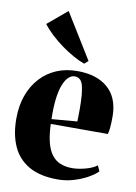

<svg xmlns="http://www.w3.org/2000/svg" viewBox="-90 -858 659 928"><g transform="rotate(10 239.5 -393.5)"><path d="M258.5 12Q173 12 118.2 -19Q63.5 -50 37.5 -107.2Q11.5 -164.5 11.5 -242.5Q11.5 -307.5 30.2 -358.5Q49 -409.5 82.8 -446Q116.5 -482.5 162.2 -501.5Q208 -520.5 263 -520.5Q358.5 -520.5 412.5 -473.5Q466.5 -426.5 468 -337Q468 -303 466 -280.2Q464 -257.5 460 -246.5H180Q182 -194 191.2 -157.2Q200.5 -120.5 217.5 -97.8Q234.5 -75 259.8 -64.5Q285 -54 318.5 -54Q347 -54 382.2 -63.2Q417.5 -72.5 439 -88.5L451.5 -61.5Q437.5 -46.5 407.8 -29.2Q378 -12 339.2 0Q300.5 12 258.5 12ZM179.5 -270 304.5 -280.5Q305 -297 305.2 -311.8Q305.5 -326.5 305.5 -343Q305.5 -418 295.8 -455.5Q286 -493 254.5 -493Q239 -493 225 -480.5Q211 -468 200 -441.2Q189 -414.5 183.5 -372.2Q178 -330 179.5 -270ZM287.5 -561.5Q261 -571 231.8 -587.5Q202.5 -604 173.2 -625.2Q144 -646.5 118.5 -670.2Q93 -694 74.5 -718.5L170.5 -799L307 -577.5L288.5 -561.5Z"/></g></svg>

Font: Merriweather 144pt ExtraBold
Style: Regular
Weight: 800
Version: Version 2.100